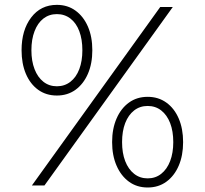

<svg xmlns="http://www.w3.org/2000/svg" viewBox="-20 -782 864 810"><path d="M114.5 0.5 656 -752.5H709L167.5 0.5ZM220 -379Q174.5 -379 141 -403.2Q107.5 -427.5 89.2 -470.5Q71 -513.5 71 -570Q71 -655 111.5 -708.2Q152 -761.5 220 -761.5Q265 -761.5 298.5 -737.2Q332 -713 350.8 -670Q369.5 -627 369.5 -570Q369.5 -513.5 350.8 -470.5Q332 -427.5 298.5 -403.2Q265 -379 220 -379ZM220 -418Q252.5 -418 277 -437Q301.5 -456 314.5 -490.2Q327.5 -524.5 327.5 -570Q327.5 -616 314.5 -650.5Q301.5 -685 277 -703.8Q252.5 -722.5 220 -722.5Q187.5 -722.5 163.2 -703.8Q139 -685 125.8 -650.5Q112.5 -616 112.5 -570Q112.5 -524.5 125.8 -490.2Q139 -456 163.2 -437Q187.5 -418 220 -418ZM603 9Q557.5 9 524 -15.5Q490.5 -40 471.8 -83Q453 -126 453 -182.5Q453 -239 471.8 -282Q490.5 -325 524 -349.2Q557.5 -373.5 603 -373.5Q648 -373.5 681.8 -349.2Q715.5 -325 734 -282Q752.5 -239 752.5 -182.5Q752.5 -126 734 -83Q715.5 -40 682 -15.5Q648.5 9 603 9ZM603 -29.5Q636 -29.5 660.2 -48.8Q684.5 -68 697.8 -102.5Q711 -137 711 -182.5Q711 -228.5 697.8 -262.8Q684.5 -297 660.2 -316Q636 -335 603 -335Q570 -335 545.8 -316Q521.5 -297 508.2 -262.8Q495 -228.5 495 -182.5Q495 -136.5 508.2 -102.2Q521.5 -68 545.8 -48.8Q570 -29.5 603 -29.5Z"/></svg>

Font: Hepta Slab Light
Style: Regular
Weight: 300
Designer: Michael LaGattuta
Foundry: Michael LaGattuta
Version: Version 1.102